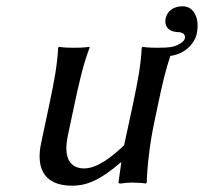

<svg xmlns="http://www.w3.org/2000/svg" viewBox="-20 -581 649 611"><path d="M364 -64H366L357 0C357 2 359 3 365 3C379 1 386 0 401 0C413 0 432 1 444 3L447 0C448 -43 455 -117 471 -192L483 -249C496 -312 507 -358 522 -403C572 -410 600 -445 606 -473C616 -520 599 -561 561 -561C532 -561 512 -546 507 -522C503 -502 512 -480 546 -479C565 -478 571 -469 568 -458C566 -447 541 -433 522 -431C514 -430 501 -429 481 -429C447 -429 434 -432 434 -432L431 -429C428 -372 419 -325 403 -249L375 -119C343 -88 292 -45 248 -45C218 -45 177 -61 196 -150L217 -249C233 -324 245 -376 265 -429V-432C265 -432 250 -429 215 -429C181 -429 168 -432 168 -432L165 -429C162 -372 153 -325 137 -249L111 -126C96 -57 111 10 210 10C251 10 295 -4 364 -64Z"/></svg>

Font: Libertinus Sans
Style: Italic
Weight: 400
Italic angle: -12°
Designer: Philipp H. Poll, Khaled Hosny
Foundry: Caleb Maclennan
Version: Version 7.050;RELEASE